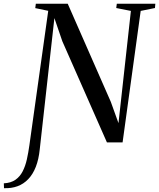

<svg xmlns="http://www.w3.org/2000/svg" viewBox="-106 -763 852 1029"><path d="M-84.5 245.5 -85.5 219.5Q-47.5 217.5 -23.2 200.5Q1 183.5 15.5 155.2Q30 127 38 91Q46 55 51.5 15.5L152.5 -705L83 -719.5L86 -743H257L488 -217L529 -103L595.5 -704.5L517 -720L520 -743H726.5L724.5 -720L648 -704.5L551 0H467L228 -542L185.5 -666L107 37.5Q101.5 91.5 85.8 131.5Q70 171.5 45.2 197.2Q20.5 223 -12 235Q-44.5 247 -84.5 245.5Z"/></svg>

Font: Merriweather 120pt
Style: Italic
Weight: 400
Italic angle: -7.8°
Version: Version 2.101